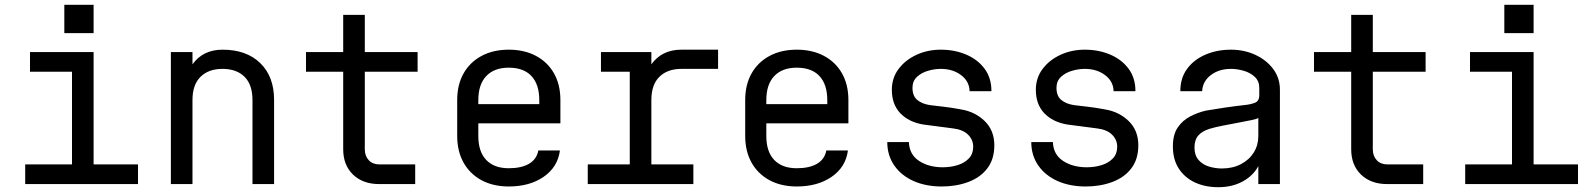

<svg xmlns="http://www.w3.org/2000/svg" viewBox="-20 -767 6640 800"><path d="M85 0V-82H280V-468H105V-550H370V-82H555V0ZM248 -747H370V-629H248Z M692 0V-550H782V-499Q826 -560 907 -560Q1007 -560 1064.5 -504Q1122 -448 1122 -351V0H1032V-350Q1032 -414 999 -447Q966 -480 907 -480Q849 -480 815.5 -447Q782 -414 782 -350V0Z M1560 0Q1492 0 1451 -39.5Q1410 -79 1410 -145V-468H1255V-550H1410V-705H1500V-550H1720V-468H1500V-145Q1500 -117 1516.5 -99.5Q1533 -82 1560 -82H1710V0Z M2100 10Q2035 10 1986.5 -16Q1938 -42 1911.5 -89.5Q1885 -137 1885 -200V-350Q1885 -414 1911.5 -461Q1938 -508 1986.5 -534Q2035 -560 2100 -560Q2165 -560 2213.5 -534Q2262 -508 2288.5 -461Q2315 -414 2315 -350V-253H1973V-200Q1973 -135 2006 -100.5Q2039 -66 2100 -66Q2152 -66 2184 -84.5Q2216 -103 2223 -140H2313Q2304 -71 2245.5 -30.5Q2187 10 2100 10ZM1973 -333H2227V-350Q2227 -415 2194.5 -450Q2162 -485 2100 -485Q2039 -485 2006 -450Q1973 -415 1973 -350Z M2429 0V-82H2604V-468H2484V-550H2694V-499Q2738 -560 2819 -560H2972V-480H2819Q2761 -480 2727.5 -447Q2694 -414 2694 -350V-82H2869V0Z M3300 10Q3235 10 3186.5 -16Q3138 -42 3111.5 -89.5Q3085 -137 3085 -200V-350Q3085 -414 3111.5 -461Q3138 -508 3186.5 -534Q3235 -560 3300 -560Q3365 -560 3413.5 -534Q3462 -508 3488.5 -461Q3515 -414 3515 -350V-253H3173V-200Q3173 -135 3206 -100.5Q3239 -66 3300 -66Q3352 -66 3384 -84.5Q3416 -103 3423 -140H3513Q3504 -71 3445.5 -30.5Q3387 10 3300 10ZM3173 -333H3427V-350Q3427 -415 3394.5 -450Q3362 -485 3300 -485Q3239 -485 3206 -450Q3173 -415 3173 -350Z M3904 10Q3838 10 3787 -12.5Q3736 -35 3706.5 -77Q3677 -119 3677 -175H3767Q3769 -123 3809.5 -96.5Q3850 -70 3908 -70Q3941 -70 3970 -79Q3999 -88 4017 -107Q4035 -126 4035 -155Q4035 -185 4013.5 -206Q3992 -227 3951 -232Q3920 -236 3889.5 -240Q3859 -244 3828 -248Q3767 -258 3731.5 -295Q3696 -332 3696 -393Q3696 -442 3724 -479.5Q3752 -517 3798.5 -538.5Q3845 -560 3900 -560Q3958 -560 4006 -539.5Q4054 -519 4082.5 -480.5Q4111 -442 4111 -387H4020Q4019 -428 3984.5 -454Q3950 -480 3900 -480Q3874 -480 3846.5 -472Q3819 -464 3800.5 -446.5Q3782 -429 3782 -401Q3782 -367 3802 -350.5Q3822 -334 3855 -329Q3878 -326 3910 -322.5Q3942 -319 3985 -311Q4044 -301 4083.5 -262Q4123 -223 4123 -162Q4123 -103 4093.5 -65Q4064 -27 4014 -8.5Q3964 10 3904 10Z M4504 10Q4438 10 4387 -12.5Q4336 -35 4306.5 -77Q4277 -119 4277 -175H4367Q4369 -123 4409.5 -96.5Q4450 -70 4508 -70Q4541 -70 4570 -79Q4599 -88 4617 -107Q4635 -126 4635 -155Q4635 -185 4613.5 -206Q4592 -227 4551 -232Q4520 -236 4489.5 -240Q4459 -244 4428 -248Q4367 -258 4331.5 -295Q4296 -332 4296 -393Q4296 -442 4324 -479.5Q4352 -517 4398.5 -538.5Q4445 -560 4500 -560Q4558 -560 4606 -539.5Q4654 -519 4682.5 -480.5Q4711 -442 4711 -387H4620Q4619 -428 4584.5 -454Q4550 -480 4500 -480Q4474 -480 4446.5 -472Q4419 -464 4400.5 -446.5Q4382 -429 4382 -401Q4382 -367 4402 -350.5Q4422 -334 4455 -329Q4478 -326 4510 -322.5Q4542 -319 4585 -311Q4644 -301 4683.5 -262Q4723 -223 4723 -162Q4723 -103 4693.5 -65Q4664 -27 4614 -8.5Q4564 10 4504 10Z M5056 13Q5002 13 4959.5 -6.5Q4917 -26 4892 -64Q4867 -102 4867 -157Q4867 -206 4887 -235.5Q4907 -265 4938.5 -281.5Q4970 -298 5004 -306Q5038 -312 5082.5 -318.5Q5127 -325 5163 -329Q5187 -331 5207 -338Q5227 -345 5227 -370V-401Q5227 -429 5208.5 -446.5Q5190 -464 5162.5 -472Q5135 -480 5109 -480Q5059 -480 5025 -454Q4991 -428 4989 -387H4898Q4898 -442 4926.5 -480.5Q4955 -519 5003 -539.5Q5051 -560 5109 -560Q5164 -560 5210.5 -538.5Q5257 -517 5285 -479.5Q5313 -442 5313 -393V0H5223V-75Q5202 -35 5158 -11Q5114 13 5056 13ZM5071 -65Q5116 -65 5150.5 -83Q5185 -101 5204 -131.5Q5223 -162 5223 -200V-276Q5220 -272 5196.5 -267Q5173 -262 5140.5 -256Q5108 -250 5075 -243.5Q5042 -237 5019 -230Q4988 -220 4972.5 -202Q4957 -184 4957 -152Q4957 -120 4974 -100.5Q4991 -81 5017.5 -73Q5044 -65 5071 -65Z M5760 0Q5692 0 5651 -39.5Q5610 -79 5610 -145V-468H5455V-550H5610V-705H5700V-550H5920V-468H5700V-145Q5700 -117 5716.5 -99.5Q5733 -82 5760 -82H5910V0Z M6085 0V-82H6280V-468H6105V-550H6370V-82H6555V0ZM6248 -747H6370V-629H6248Z"/></svg>

Font: Tiny
Style: Regular
Weight: 400
Designer: Philipp Nurullin, Konstantin Bulenkov
Foundry: JetBrains
Version: Version 2.251; ttfautohint (v1.8.4.7-5d5b)